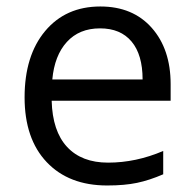

<svg xmlns="http://www.w3.org/2000/svg" viewBox="-20 -565 601 595"><path d="M312 9.8Q193.4 9.8 124.8 -62.5Q56.2 -134.8 56.2 -263.2Q56.2 -392.6 119.9 -468.8Q183.6 -544.9 291 -544.9Q391.6 -544.9 450.2 -478.8Q508.8 -412.6 508.8 -304.2V-252.9H140.1Q142.6 -158.7 187.7 -109.9Q232.9 -61 314.9 -61Q401.4 -61 485.8 -97.2V-24.9Q442.9 -6.3 404.5 1.7Q366.2 9.8 312 9.8ZM290 -477.1Q225.6 -477.1 187.3 -435.1Q148.9 -393.1 142.1 -318.8H421.9Q421.9 -395.5 387.7 -436.3Q353.5 -477.1 290 -477.1Z"/></svg>

Font: f06252833
Style: Regular
Weight: 400
Foundry: Ascender Corporation
Version: Version 1.10